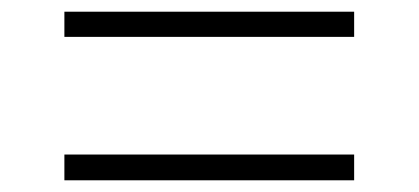

<svg xmlns="http://www.w3.org/2000/svg" viewBox="-20 -569 715 328"><path d="M585 -506H90V-549H585ZM585 -261H90V-305H585Z"/></svg>

Font: TypoPRO Sinkin Sans
Style: 200 X Light
Weight: 200
Designer: Keith Bates
Foundry: K-Type
Version: Sinkin Sans (version 1.0)  by Keith Bates   •   © 2014   www